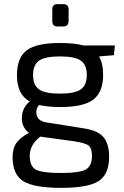

<svg xmlns="http://www.w3.org/2000/svg" viewBox="-20 -707 598 929"><path d="M286 -579H258Q233 -579 233 -605V-662Q233 -687 258 -687H286Q312 -687 312 -662V-605Q312 -579 286 -579ZM531 -440 459 -434Q479 -401 479 -344Q479 -262 432 -225.5Q385 -189 270 -189Q214 -189 169 -199Q150 -176 158 -148.5Q166 -121 203 -115L385 -86Q453 -76 480.5 -43.5Q508 -11 508 51Q508 136 457.5 169Q407 202 276 202Q144 202 92.5 169.5Q41 137 41 54Q41 11 59 -15Q77 -41 120 -64Q83 -93 86 -141Q89 -189 124 -216Q62 -249 62 -343Q62 -427 108.5 -463Q155 -499 271 -499Q340 -499 384 -487H536ZM270 -434Q198 -434 169 -413.5Q140 -393 140 -344Q140 -295 169 -274.5Q198 -254 270 -254Q342 -254 371 -274.5Q400 -295 400 -344Q400 -393 371.5 -413.5Q343 -434 270 -434ZM341 -23 175 -46Q124 -7 124 47Q124 98 154 114Q184 130 275 130Q364 130 394.5 113.5Q425 97 425 47Q425 11 409.5 -2Q394 -15 341 -23Z"/></svg>

Font: Exo 2.0
Style: Regular
Weight: 400
Designer: Natanael Gama
Version: Version 1.001;PS 001.001;hotconv 1.0.70;makeotf.lib2.5.58329